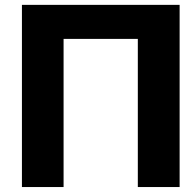

<svg xmlns="http://www.w3.org/2000/svg" viewBox="-20 -754 778 774"><path d="M236.3 0V-597.2H535.6V0H704.1V-734.4H68.4V0Z"/></svg>

Font: Winston ExtraBold
Style: Regular
Weight: 800
Designer: Vernon Adams, Kim Jin-seong, David Berlow, Cristiano Sobral
Foundry: The Winston Project Authors
Version: Version 3.004